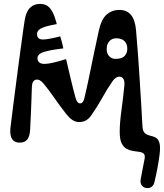

<svg xmlns="http://www.w3.org/2000/svg" viewBox="-20 -756 843 988"><path d="M713 -107Q714.5 -80.5 725.5 -71Q736.5 -61.5 751.5 -58.2Q766.5 -55 779.8 -48.8Q793 -42.5 799.8 -22.8Q806.5 -3 801 41Q796.5 76 789.2 113.8Q782 151.5 775 180Q771.5 196.5 761.5 204.2Q751.5 212 740 212Q721.5 212 711 200.2Q700.5 188.5 704 166Q708 141 713.8 114.2Q719.5 87.5 724 62Q727.5 42.5 719.8 35Q712 27.5 697.2 25.5Q682.5 23.5 665.2 21Q648 18.5 632.2 10.2Q616.5 2 606.2 -18.2Q596 -38.5 596 -77Q596 -123.5 605 -188.8Q614 -254 620 -316Q622.5 -342.5 612.5 -353.5Q602.5 -364.5 587.2 -360.5Q572 -356.5 559 -338Q530.5 -297 506.5 -253.2Q482.5 -209.5 450 -163Q439 -146.5 423.8 -137.2Q408.5 -128 388 -128Q368 -128 352 -139Q336 -150 321 -169Q288 -211.5 258.5 -253.8Q229 -296 205 -325Q184 -350.5 164.5 -345.8Q145 -341 144 -308Q143 -278.5 141.8 -241.5Q140.5 -204.5 138.8 -165.2Q137 -126 135 -89Q133.5 -56 121 -39Q108.5 -22 82 -22Q63 -22 51.5 -30.8Q40 -39.5 35.5 -57Q31 -74.5 34 -100Q38.5 -136.5 47.2 -206.8Q56 -277 66.5 -356Q67.5 -362 68.2 -367.8Q69 -373.5 69.8 -379.5Q70.5 -385.5 71 -391.5Q72 -400 73.2 -408Q74.5 -416 75.5 -424Q76.5 -434.5 78 -444.8Q79.5 -455 81 -465Q82.5 -476 83.8 -486.5Q85 -497 86.5 -507Q88 -517 89.5 -527Q91 -537 92 -546.5Q96.5 -579.5 100.2 -606.5Q104 -633.5 107 -652Q114 -695.5 134.2 -715.8Q154.5 -736 186 -736Q218.5 -736 237.2 -713.8Q256 -691.5 267 -650Q268.5 -645.5 270 -640.8Q271.5 -636 272 -632Q210 -621 188.8 -608.5Q167.5 -596 171 -574Q175 -551.5 204 -552.8Q233 -554 290 -569Q294.5 -555 298.5 -539.2Q302.5 -523.5 306 -507Q231 -498 200.5 -486.8Q170 -475.5 173 -452Q177 -426.5 210.8 -427.2Q244.5 -428 320 -452Q333 -398.5 345 -346.2Q357 -294 370 -249Q377.5 -224 392 -224Q408 -224 414 -250Q425.5 -298 438 -358Q450.5 -418 463.2 -480Q476 -542 488 -596Q501.5 -657.5 529 -681.2Q556.5 -705 594 -705Q633 -705 654.2 -679Q675.5 -653 680 -601Q685.5 -541.5 690.2 -474.5Q695 -407.5 699.2 -340.5Q703.5 -273.5 707 -213.2Q710.5 -153 713 -107ZM574 -453Q606.5 -453 620.8 -467.5Q635 -482 635 -506Q635 -529.5 620.8 -544.2Q606.5 -559 578 -559Q556.5 -559 542.8 -544Q529 -529 529 -504Q529 -479.5 542.5 -466.2Q556 -453 574 -453ZM392 -161Q377 -161 368 -168.8Q359 -176.5 359 -192Q359 -205 368 -213Q377 -221 392 -221Q403.5 -221 411.2 -212.5Q419 -204 419 -194Q419 -177 410.5 -169Q402 -161 392 -161Z"/></svg>

Font: Kablammo
Style: Regular
Weight: 400
Designer: Travis Kochel, Lizy Gershenzon, Daria Petrova, Ethan Cohen
Foundry: Vectro Type Foundry
Version: Version 1.002